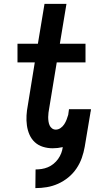

<svg xmlns="http://www.w3.org/2000/svg" viewBox="-20 -755 540 988"><path d="M162 213 163 117Q178 117 194.5 114.5Q211 112 226.5 105.5Q242 99 255.5 88Q269 77 279 63Q289 49 295 33.5Q301 18 303 2Q290 5 277 6.5Q264 8 251 8Q225 8 201 0.5Q177 -7 159.5 -23Q142 -39 132 -61.5Q122 -84 118.5 -109.5Q115 -135 116.5 -161Q118 -187 123 -212L159 -434H70V-530H175L209 -735H322L288 -530H420V-434H272L233 -197Q231 -186 229.5 -175Q228 -164 228 -152.5Q228 -141 229.5 -130.5Q231 -120 235 -110.5Q239 -101 247.5 -94.5Q256 -88 267 -88Q280 -88 291.5 -96Q303 -104 310.5 -115.5Q318 -127 322.5 -139Q327 -151 331 -164L335 -193H448Q448 -190 447.5 -187.5Q447 -185 447 -183Q446 -180 445.5 -177.5Q445 -175 445 -173L416 0Q411 29 401 57.5Q391 86 373.5 112Q356 138 331.5 158Q307 178 279 190.5Q251 203 221.5 208Q192 213 162 213Z"/></svg>

Font: Iosevka Curly Slab Oblique
Style: Bold
Weight: 700
Italic angle: -9°
Monospace: yes
Designer: Belleve Invis
Foundry: Belleve Invis
Version: Version 11.1.0; ttfautohint (v1.8.3)